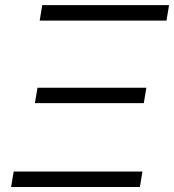

<svg xmlns="http://www.w3.org/2000/svg" viewBox="-20 -748 696 768"><path d="M24.4 0 34.7 -62H549.8L539.6 0ZM119.6 -335.4 129.9 -397H565.4L555.2 -335.4ZM138.7 -665.5 148.9 -727.5H656.2L646 -665.5Z"/></svg>

Font: Inter Light
Style: Italic
Weight: 300
Italic angle: -9.3988°
Designer: Rasmus Andersson
Foundry: rsms
Version: Version 4.001;git-66647c0bb